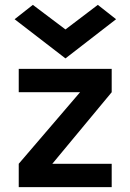

<svg xmlns="http://www.w3.org/2000/svg" viewBox="-20 -769 535 789"><path d="M40 -690 249 -529 457 -690 382 -749 249 -648 115 -749ZM57 0V-96L309 -390H57V-486H439V-390L195 -96H439V0Z"/></svg>

Font: Karmilla
Style: Bold
Weight: 700
Designer: Jonathan Pinhorn
Version: Version 1.000